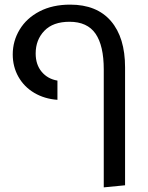

<svg xmlns="http://www.w3.org/2000/svg" viewBox="-20 -598 640 829"><path d="M428 -298Q428 -401 392.5 -452.5Q357 -504 280 -504Q209 -504 171.5 -465Q134 -426 134 -367Q134 -319 160 -288Q186 -257 228 -250V-167Q172 -171 128 -197Q84 -223 59.5 -266.5Q35 -310 35 -363Q35 -421 65 -470.5Q95 -520 151 -549Q207 -578 283 -578Q398 -578 459 -507Q520 -436 520 -307V202L428 211Z"/></svg>

Font: Fira GO
Style: Regular
Weight: 400
Designer: Carrois Corporate
Foundry: Carrois Corporate GbR
Version: Version 0.300